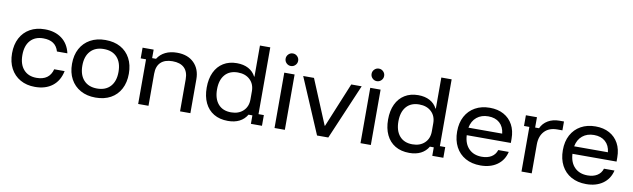

<svg xmlns="http://www.w3.org/2000/svg" viewBox="-43 -1199 5627 1708"><g transform="rotate(10 2771.0 -345.0)"><path d="M290.8 10Q215 10 158.3 -22.1Q101.7 -54.2 70.4 -112.5Q39.2 -170.8 39.2 -250Q39.2 -329.2 70 -387.5Q100.8 -445.8 157.5 -477.9Q214.2 -510 290.8 -510Q382.5 -510 443.8 -464.6Q505 -419.2 524.2 -334.2H430Q415.8 -382.5 381.2 -405.4Q346.7 -428.3 290.8 -428.3Q216.7 -428.3 174.6 -381.7Q132.5 -335 132.5 -250Q132.5 -165.8 174.6 -118.8Q216.7 -71.7 290.8 -71.7Q406.7 -71.7 433.3 -174.2H527.5Q509.2 -85 447.5 -37.5Q385.8 10 290.8 10Z M837.5 10Q760 10 702.1 -22.1Q644.2 -54.2 612.5 -112.5Q580.8 -170.8 580.8 -250Q580.8 -329.2 612.5 -387.5Q644.2 -445.8 702.1 -477.9Q760 -510 837.5 -510Q917.5 -510 974.6 -478.3Q1031.7 -446.7 1062.9 -388.3Q1094.2 -330 1094.2 -250Q1094.2 -170.8 1062.9 -112.1Q1031.7 -53.3 974.2 -21.7Q916.7 10 837.5 10ZM837.5 -71.7Q915 -71.7 957.9 -118.8Q1000.8 -165.8 1000.8 -250Q1000.8 -335 957.9 -381.7Q915 -428.3 837.5 -428.3Q760.8 -428.3 717.5 -381.2Q674.2 -334.2 674.2 -250Q674.2 -165.8 717.5 -118.8Q760.8 -71.7 837.5 -71.7Z M1222.5 0V-403.3H1174.2V-500H1274.2V-423.3H1309.2Q1335 -465 1380 -487.1Q1425 -509.2 1485.8 -509.2Q1582.5 -509.2 1638.3 -453.8Q1694.2 -398.3 1694.2 -305.8V0H1600.8V-290Q1600.8 -357.5 1564.6 -392.5Q1528.3 -427.5 1458.3 -427.5Q1389.2 -427.5 1352.5 -392.5Q1315.8 -357.5 1315.8 -290V0Z M2034.2 10Q1959.2 10 1906.2 -21.7Q1853.3 -53.3 1825.4 -111.7Q1797.5 -170 1797.5 -250Q1797.5 -330 1825 -388.3Q1852.5 -446.7 1903.8 -478.3Q1955 -510 2025.8 -510Q2085.8 -510 2129.6 -486.7Q2173.3 -463.3 2195.8 -419.2H2199.2V-700H2292.5V-96.7H2340.8V0H2240.8V-76.7H2205.8Q2180.8 -34.2 2137.5 -12.1Q2094.2 10 2034.2 10ZM2048.3 -70Q2116.7 -70 2157.9 -109.2Q2199.2 -148.3 2199.2 -213.3V-286.7Q2199.2 -351.7 2157.9 -390.8Q2116.7 -430 2048.3 -430Q1973.3 -430 1932.1 -382.5Q1890.8 -335 1890.8 -250Q1890.8 -165 1932.1 -117.5Q1973.3 -70 2048.3 -70Z M2454.2 0V-500H2547.5V0ZM2500.8 -568.3Q2477.5 -568.3 2460.8 -585Q2444.2 -601.7 2444.2 -625Q2444.2 -648.3 2460.8 -665Q2477.5 -681.7 2500.8 -681.7Q2524.2 -681.7 2540.8 -665Q2557.5 -648.3 2557.5 -625Q2557.5 -601.7 2540.8 -585Q2524.2 -568.3 2500.8 -568.3Z M2838.3 0 2625 -500H2722.5L2890 -97.5H2893.3L3059.2 -500H3153.3L2940 0Z M3230.8 0V-500H3324.2V0ZM3277.5 -568.3Q3254.2 -568.3 3237.5 -585Q3220.8 -601.7 3220.8 -625Q3220.8 -648.3 3237.5 -665Q3254.2 -681.7 3277.5 -681.7Q3300.8 -681.7 3317.5 -665Q3334.2 -648.3 3334.2 -625Q3334.2 -601.7 3317.5 -585Q3300.8 -568.3 3277.5 -568.3Z M3672.5 10Q3597.5 10 3544.6 -21.7Q3491.7 -53.3 3463.8 -111.7Q3435.8 -170 3435.8 -250Q3435.8 -330 3463.3 -388.3Q3490.8 -446.7 3542.1 -478.3Q3593.3 -510 3664.2 -510Q3724.2 -510 3767.9 -486.7Q3811.7 -463.3 3834.2 -419.2H3837.5V-700H3930.8V-96.7H3979.2V0H3879.2V-76.7H3844.2Q3819.2 -34.2 3775.8 -12.1Q3732.5 10 3672.5 10ZM3686.7 -70Q3755 -70 3796.3 -109.2Q3837.5 -148.3 3837.5 -213.3V-286.7Q3837.5 -351.7 3796.3 -390.8Q3755 -430 3686.7 -430Q3611.7 -430 3570.4 -382.5Q3529.2 -335 3529.2 -250Q3529.2 -165 3570.4 -117.5Q3611.7 -70 3686.7 -70Z M4315 10Q4236.7 10 4179.2 -22.1Q4121.7 -54.2 4090.4 -113.3Q4059.2 -172.5 4059.2 -251.7Q4059.2 -330.8 4090.4 -388.8Q4121.7 -446.7 4178.3 -478.3Q4235 -510 4310.8 -510Q4383.3 -510 4436.2 -480.8Q4489.2 -451.7 4518.3 -398.3Q4547.5 -345 4547.5 -271.7V-234.2H4149.2Q4153.3 -155.8 4197.1 -112.1Q4240.8 -68.3 4314.2 -68.3Q4365 -68.3 4400 -89.6Q4435 -110.8 4448.3 -152.5H4543.3Q4525 -75 4464.6 -32.5Q4404.2 10 4315 10ZM4152.5 -302.5H4457.5Q4450.8 -364.2 4412.1 -398.3Q4373.3 -432.5 4310 -432.5Q4247.5 -432.5 4205.8 -398.3Q4164.2 -364.2 4152.5 -302.5Z M4685 0V-403.3H4636.7V-500H4736.7V-406.7H4771.7Q4792.5 -452.5 4836.2 -478.3Q4880 -504.2 4939.2 -504.2H4980V-424.2H4934.2Q4859.2 -424.2 4818.3 -380Q4777.5 -335.8 4777.5 -260.8V0Z M5270 10Q5191.7 10 5134.2 -22.1Q5076.7 -54.2 5045.4 -113.3Q5014.2 -172.5 5014.2 -251.7Q5014.2 -330.8 5045.4 -388.8Q5076.7 -446.7 5133.3 -478.3Q5190 -510 5265.8 -510Q5338.3 -510 5391.2 -480.8Q5444.2 -451.7 5473.3 -398.3Q5502.5 -345 5502.5 -271.7V-234.2H5104.2Q5108.3 -155.8 5152.1 -112.1Q5195.8 -68.3 5269.2 -68.3Q5320 -68.3 5355 -89.6Q5390 -110.8 5403.3 -152.5H5498.3Q5480 -75 5419.6 -32.5Q5359.2 10 5270 10ZM5107.5 -302.5H5412.5Q5405.8 -364.2 5367.1 -398.3Q5328.3 -432.5 5265 -432.5Q5202.5 -432.5 5160.8 -398.3Q5119.2 -364.2 5107.5 -302.5Z"/></g></svg>

Font: Funnel Display Light
Style: Regular
Weight: 400
Version: Version 1.000